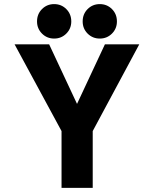

<svg xmlns="http://www.w3.org/2000/svg" viewBox="-20 -916 750 936"><path d="M280 0V-277L51 -700H219.5L355.5 -409.5L491.5 -700H659L432 -277V0ZM244 -728Q209 -728 184.8 -752.2Q160.5 -776.5 160.5 -811.5Q160.5 -847.5 184.8 -871.8Q209 -896 244 -896Q279 -896 303.2 -871.8Q327.5 -847.5 327.5 -811.5Q327.5 -776.5 303.2 -752.2Q279 -728 244 -728ZM466.5 -728Q431.5 -728 407.2 -752.2Q383 -776.5 383 -811.5Q383 -847.5 407.2 -871.8Q431.5 -896 466.5 -896Q501.5 -896 525.8 -871.8Q550 -847.5 550 -811.5Q550 -776.5 525.8 -752.2Q501.5 -728 466.5 -728Z"/></svg>

Font: League Mono
Style: Bold
Weight: 700
Width: 6
Designer: Tyler Finck
Foundry: The League of Moveable Type / Tyler Finck
Version: Version 2.300;RELEASE